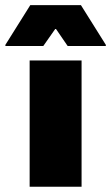

<svg xmlns="http://www.w3.org/2000/svg" viewBox="-54 -712 423 732"><path d="M59 0V-481.5H257V0ZM61.5 -692.5H254.5L349.5 -541V-536.5H204L159.5 -601.5H156.5L111 -536.5H-33.5V-541Z"/></svg>

Font: Anek Latin Expanded ExtraBold
Style: Regular
Weight: 800
Width: 7
Designer: Yesha Goshar
Foundry: Ek Type
Version: Version 1.003